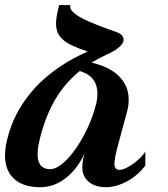

<svg xmlns="http://www.w3.org/2000/svg" viewBox="-31 -747 680 777"><path d="M489.7 -344.2Q489.7 -332.5 488.3 -320.1Q486.8 -307.6 482.9 -294.4L445.8 -157.2Q432.1 -106.9 432.1 -84.5Q432.1 -71.3 437.7 -65.4Q443.4 -59.6 452.1 -59.6Q463.9 -59.6 479 -66.9Q494.1 -74.2 509.3 -85.2Q524.4 -96.2 537.4 -109.1Q550.3 -122.1 557.1 -133.3V-77.1Q541 -55.7 521.5 -39.3Q502 -22.9 481 -12Q460 -1 438.5 4.9Q417 10.7 397 10.7Q379.4 10.7 362.3 6.1Q345.2 1.5 331.8 -8.3Q318.4 -18.1 310.3 -33.2Q302.2 -48.3 302.2 -68.8Q302.2 -79.1 303.7 -92.5Q305.2 -106 311.5 -126.5Q293.9 -88.9 272.5 -63Q251 -37.1 227.3 -20.5Q203.6 -3.9 179.2 3.4Q154.8 10.7 132.3 10.7Q101.6 10.7 75.4 3.4Q49.3 -3.9 30.3 -19.5Q11.2 -35.2 0.2 -59.6Q-10.7 -84 -10.7 -118.2Q-10.7 -147.5 -1 -186.5Q12.2 -238.8 34.4 -282Q56.6 -325.2 84.7 -360.8Q112.8 -396.5 144.3 -424.6Q175.8 -452.6 207.5 -474.4Q239.3 -496.1 269.3 -512Q299.3 -527.8 324.2 -538.6Q288.1 -550.3 263.4 -561.8Q238.8 -573.2 223.6 -586.7Q208.5 -600.1 202.1 -616Q195.8 -631.8 195.8 -651.9Q195.8 -667.5 199.2 -685.8Q202.6 -704.1 208.5 -726.6H253.4Q252.9 -724.6 252.9 -720.7Q252.9 -710 262.9 -699.7Q272.9 -689.5 289.3 -679.7Q305.7 -669.9 326.2 -660.9Q346.7 -651.9 367.9 -643.6Q389.2 -635.3 409.2 -628.4Q429.2 -621.6 444.3 -615.7Q458 -610.4 463.6 -602.3Q469.2 -594.2 469.2 -585.9Q469.2 -572.3 451.7 -556.6Q434.1 -541 398.9 -525.4Q383.3 -518.1 368.7 -510.3Q354 -502.4 339.8 -493.7Q371.1 -486.3 398.4 -473.9Q425.8 -461.4 446 -442.9Q466.3 -424.3 478 -399.9Q489.7 -375.5 489.7 -344.2ZM359.4 -332Q363.3 -351.6 363.3 -367.2Q363.3 -382.8 359.6 -397Q356 -411.1 347.7 -423.1Q339.4 -435.1 325.7 -444.3Q312 -453.6 291.5 -459.5Q231.9 -411.1 193.6 -346.2Q155.3 -281.2 133.3 -197.3Q128.4 -179.2 124.8 -159.9Q121.1 -140.6 121.1 -122.6Q121.1 -109.9 123.5 -99.1Q126 -88.4 132.1 -80.1Q138.2 -71.8 147.9 -67.1Q157.7 -62.5 172.4 -62.5Q188 -62.5 206.1 -73.7Q224.1 -85 242.4 -104.2Q260.7 -123.5 278.6 -149.7Q296.4 -175.8 312 -205.6Q327.6 -235.4 339.8 -267.8Q352.1 -300.3 359.4 -332Z"/></svg>

Font: Arian AMU Serif
Style: Bold Italic
Weight: 700
Italic angle: -15°
Designer: Ruben Hakobyan (Tarumian)
Foundry: Ruben Hakobyan (Tarumian)
Version: Version 1.002